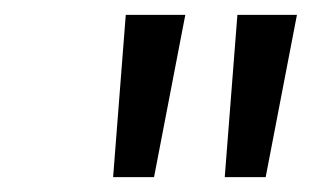

<svg xmlns="http://www.w3.org/2000/svg" viewBox="-20 -765 435 258"><path d="M132 -527H187L229 -745H149ZM282 -527H337L379 -745H299Z"/></svg>

Font: Mluvka
Style: Italic
Weight: 400
Italic angle: -8°
Designer: Modified by Jiří Krblich, Original typeface by Gumpita Rahayu
Foundry: Gumpita Rahayu & Jiří Krblich
Version: Version 2.000;Glyphs 3.1.1 (3134)